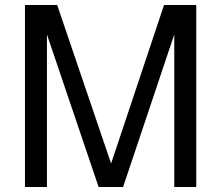

<svg xmlns="http://www.w3.org/2000/svg" viewBox="-20 -749 886 769"><path d="M473 0H375L168 -611V0H80V-729H209L425 -94L637 -729H766V0H678V-611Z"/></svg>

Font: Autonym
Style: Regular
Weight: 500
Version: Version 1.0.20131126